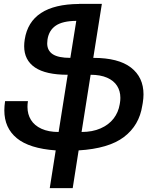

<svg xmlns="http://www.w3.org/2000/svg" viewBox="-20 -770 794 993"><path d="M722.2 -281.7Q722.2 -262.2 718.3 -237.3L715.8 -223.6Q700.2 -121.6 621.1 -61.5Q542 -1.5 386.7 7.8L356 203.1H237.3L268.1 7.8Q131.8 -2 67.1 -55.2Q2.4 -108.4 2.4 -199.2Q2.4 -220.7 6.3 -247.1H124.5L124 -243.2Q122.1 -231.4 122.1 -216.8Q122.1 -179.2 140.1 -149.9Q158.2 -120.6 194.6 -104Q231 -87.4 283.2 -87.4L330.1 -383.3Q216.8 -383.3 160.9 -421.1Q105 -459 105 -531.2Q105 -547.9 107.9 -565.9Q136.2 -747.6 388.2 -749.5V-750H506.8L462.4 -470.7H462.9Q592.3 -470.7 657.2 -420.7Q722.2 -370.6 722.2 -281.7ZM224.1 -545.9Q224.1 -508.3 252.9 -489.5Q281.7 -470.7 343.8 -470.7L374.5 -662.1Q304.2 -661.6 268.6 -637.5Q232.9 -613.3 225.6 -565.4Q224.1 -555.2 224.1 -545.9ZM602.5 -264.2Q602.5 -299.3 585.4 -326.2Q568.4 -353 533.7 -368.2Q499 -383.3 448.7 -383.3L401.9 -87.4Q458 -87.4 500.2 -106Q542.5 -124.5 567.4 -156.7Q592.3 -189 599.1 -230.5L600.6 -239.7Q602.5 -251 602.5 -264.2Z"/></svg>

Font: Mardoto Medium
Style: Italic
Weight: 500
Italic angle: -12°
Designer: Christian Robertson, Vahan Hovhannisyan
Foundry: Google
Version: Version 1.000